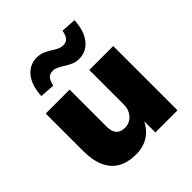

<svg xmlns="http://www.w3.org/2000/svg" viewBox="-205 -901 1056 1056"><g transform="rotate(-45 322.5 -373.0)"><path d="M252 11Q190 11 147 -13Q104 -37 81.5 -86Q59 -135 59 -210V-500H245V-213Q245 -188 252 -171Q259 -154 274 -145Q289 -136 312 -136Q336 -136 355.5 -148Q375 -160 386.5 -182Q398 -204 398 -231V-500H584V0H412V-95H416Q392 -43 350.5 -16Q309 11 252 11ZM197 -579 110 -585Q114 -665 150 -709Q186 -753 242 -753Q268 -753 288.5 -744Q309 -735 330 -722Q348 -710 362.5 -703.5Q377 -697 392 -697Q418 -697 429.5 -712Q441 -727 447 -757L534 -751Q530 -671 494 -626.5Q458 -582 402 -582Q377 -582 356 -591.5Q335 -601 313 -615Q296 -626 282 -632.5Q268 -639 253 -639Q227 -639 215 -623.5Q203 -608 197 -579Z"/></g></svg>

Font: Nunito Sans 9pt Black
Style: Regular
Weight: 900
Version: Version 3.101;gftools[0.9.27]